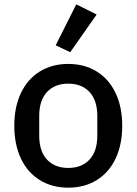

<svg xmlns="http://www.w3.org/2000/svg" viewBox="-20 -853 630 886"><path d="M426 -786 304 -612 237 -644 332 -833ZM46 -273Q46 -359 76.5 -423.5Q107 -488 163.5 -523Q220 -558 295 -558Q370 -558 426.5 -523Q483 -488 513.5 -423.5Q544 -359 544 -273Q544 -186 513.5 -121.5Q483 -57 426.5 -22Q370 13 295 13Q220 13 163.5 -22Q107 -57 76.5 -121.5Q46 -186 46 -273ZM429 -227V-318Q429 -390 393 -428.5Q357 -467 295 -467Q233 -467 197 -428.5Q161 -390 161 -318V-227Q161 -155 197 -116.5Q233 -78 295 -78Q357 -78 393 -116.5Q429 -155 429 -227Z"/></svg>

Font: IBM Plex Sans JP Medm
Style: Regular
Weight: 500
Designer: Mike Abbink; Paul van der Laan; Pieter van Rosmalen; Wujin Sim; Yejin Wi; Jinhee Kim; Boomi Park; Yona Kim; Kichan Ma
Foundry: Sandoll Inc.
Version: Version 1.002